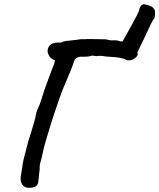

<svg xmlns="http://www.w3.org/2000/svg" viewBox="-20 -869 762 919"><path d="M112 30Q93 26 85 12Q77 -2 79 -22Q81 -38 84 -53Q87 -68 88 -81Q89 -90 94.5 -112Q100 -134 106 -156.5Q112 -179 115 -191Q120 -207 128.5 -234.5Q137 -262 144 -286Q151 -310 151 -316Q152 -324 154 -330Q156 -336 159 -344Q170 -367 177 -389.5Q184 -412 191 -434Q192 -437 198.5 -455Q205 -473 213.5 -496Q222 -519 229.5 -538.5Q237 -558 239 -563Q241 -569 241.5 -573Q242 -577 243 -581Q220 -587 211 -610Q202 -633 219 -653Q229 -661 240 -663.5Q251 -666 263 -665Q271 -664 278 -667.5Q285 -671 295 -673Q301 -673 312 -674.5Q323 -676 334 -677Q345 -678 351 -679Q364 -682 375.5 -681.5Q387 -681 398 -682Q405 -682 419 -682Q433 -682 449 -681.5Q465 -681 477 -681Q489 -681 492 -680Q505 -675 522.5 -676Q540 -677 549 -673Q554 -671 556 -671Q558 -671 567 -671Q570 -677 582 -698Q594 -719 608.5 -745.5Q623 -772 634.5 -794Q646 -816 647 -825Q649 -833 653.5 -840Q658 -847 669 -849Q690 -845 702 -839.5Q714 -834 722 -818Q722 -806 722 -802.5Q722 -799 721.5 -796.5Q721 -794 720 -784Q712 -774 701 -751.5Q690 -729 679 -704.5Q668 -680 659 -663Q654 -652 648.5 -641Q643 -630 638 -619Q638 -616 638.5 -612.5Q639 -609 639 -606Q631 -590 612.5 -583Q594 -576 579 -585Q575 -588 566.5 -589.5Q558 -591 550 -593Q531 -596 508.5 -597Q486 -598 470 -601Q462 -602 455 -601.5Q448 -601 447 -601Q443 -599 432 -601.5Q421 -604 417 -602Q402 -597 383 -597.5Q364 -598 360 -597Q350 -594 344 -590Q338 -586 335 -578Q331 -563 319 -533Q307 -503 293.5 -472Q280 -441 273 -422Q267 -405 256.5 -374.5Q246 -344 235.5 -313Q225 -282 219 -261Q208 -225 197.5 -189Q187 -153 181 -120Q179 -110 174 -94Q169 -78 170 -59Q169 -54 168 -43.5Q167 -33 166 -23Q165 -13 164 -7Q164 14 151.5 22.5Q139 31 112 30Z"/></svg>

Font: Caveat SemiBold
Style: Regular
Weight: 600
Designer: Pablo Impallari
Foundry: Pablo Impallari
Version: Version 2.000